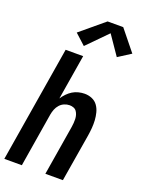

<svg xmlns="http://www.w3.org/2000/svg" viewBox="-182 -1061 858 1143"><g transform="rotate(20 247.0 -489.5)"><path d="M-4 0 117 -735H228L181 -450Q192 -467 206.5 -482Q221 -497 238 -507.5Q255 -518 275 -523Q295 -528 314 -528Q339 -528 361 -518.5Q383 -509 396.5 -490Q410 -471 416 -447.5Q422 -424 423.5 -400Q425 -376 423 -351Q421 -326 417 -301L367 0H256L308 -316Q310 -329 311 -342Q312 -355 311.5 -367.5Q311 -380 307.5 -392Q304 -404 297 -414Q290 -424 278 -428.5Q266 -433 253 -433Q236 -433 219.5 -426Q203 -419 191 -405.5Q179 -392 172.5 -375.5Q166 -359 163 -342L107 0ZM211 -793 144 -854 294 -979H393L498 -849L418 -798L335 -919Z"/></g></svg>

Font: Iosevka QP
Style: Bold Italic
Weight: 700
Italic angle: -9°
Designer: Belleve Invis
Foundry: Belleve Invis
Version: Version 20.0.0; ttfautohint (v1.8.4)